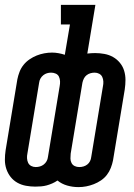

<svg xmlns="http://www.w3.org/2000/svg" viewBox="-29 -755 549 785"><path d="M292 10Q268 10 245.5 3.5Q223 -3 206 -17Q196 -10 184.5 -5Q173 0 162 3Q151 6 139 7Q127 8 115 8Q96 8 77 4.5Q58 1 42 -8Q26 -17 14.5 -31.5Q3 -46 -3 -64Q-9 -82 -9 -101.5Q-9 -121 -6 -141L42 -431Q45 -446 51 -461.5Q57 -477 67.5 -490Q78 -503 92 -512.5Q106 -522 121 -528Q136 -534 152 -537Q168 -540 184 -540Q197 -540 210.5 -537.5Q224 -535 236 -531L257 -655H220V-735H361L328 -536Q336 -537 344 -537.5Q352 -538 360 -538Q379 -538 398 -534.5Q417 -531 433 -522Q449 -513 461 -498.5Q473 -484 478.5 -466Q484 -448 484 -428.5Q484 -409 481 -389L433 -99Q430 -84 424 -68.5Q418 -53 408 -40Q398 -27 384 -17.5Q370 -8 354.5 -2Q339 4 323.5 7Q308 10 292 10ZM117 -72Q126 -72 134.5 -74.5Q143 -77 150 -82.5Q157 -88 161.5 -96Q166 -104 167 -113L215 -403Q217 -413 216.5 -423Q216 -433 212 -441.5Q208 -450 199 -454Q190 -458 180 -458Q171 -458 163 -455.5Q155 -453 148 -447.5Q141 -442 136.5 -434Q132 -426 131 -417L83 -127Q81 -118 81.5 -108Q82 -98 86 -89.5Q90 -81 98.5 -76.5Q107 -72 117 -72ZM295 -72Q304 -72 312.5 -74.5Q321 -77 328 -82.5Q335 -88 339 -96Q343 -104 344 -113L392 -403Q394 -412 393.5 -422Q393 -432 389 -440.5Q385 -449 376.5 -453.5Q368 -458 358 -458Q349 -458 340.5 -455.5Q332 -453 325 -447.5Q318 -442 314 -434Q310 -426 308 -417L260 -127Q259 -117 259 -107Q259 -97 263.5 -88.5Q268 -80 276.5 -76Q285 -72 295 -72Z"/></svg>

Font: Iosevka Slab Medium
Style: Italic
Weight: 500
Italic angle: -9°
Monospace: yes
Designer: Belleve Invis
Foundry: Belleve Invis
Version: Version 11.1.0; ttfautohint (v1.8.3)